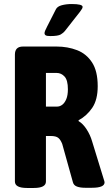

<svg xmlns="http://www.w3.org/2000/svg" viewBox="-20 -931 553 953"><path d="M114 2Q54 2 54 -30V-660Q54 -700 94 -700H261Q316 -700 362.5 -682Q409 -664 437 -621Q465 -578 465 -503Q465 -436 438 -396Q411 -356 370 -334V-330Q392 -317 410 -289Q428 -261 437 -230L496 -38Q497 -35 498 -31.5Q499 -28 499 -26Q499 1 437 1H402Q378 1 362 -5Q346 -11 342 -26L289 -216Q281 -237 269.5 -246.5Q258 -256 232 -256H208V-30Q208 2 148 2ZM208 -402H264Q277 -402 289 -411Q301 -420 309 -439Q317 -458 317 -488Q317 -533 300.5 -551Q284 -569 261 -569H208ZM230 -752Q213 -752 207 -755.5Q201 -759 201 -767Q201 -775 214 -799.5Q227 -824 257 -884Q264 -899 286.5 -905Q309 -911 336 -911Q390 -911 390 -897Q390 -893 387.5 -888Q385 -883 377 -872.5Q369 -862 351 -839.5Q333 -817 302 -777Q295 -768 281.5 -760Q268 -752 230 -752Z"/></svg>

Font: Asap Condensed VF Beta
Style: Regular
Weight: 400
Designer: Pablo Cosgaya
Foundry: Omnibus-Type
Version: Version 1.008